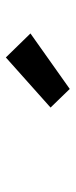

<svg xmlns="http://www.w3.org/2000/svg" viewBox="174 -1004 253 640"><g transform="rotate(-90 300.0 -684.5)"><path d="M323 -578 261 -642 428 -791 508 -709Z"/></g></svg>

Font: Iosevka Curly HvExObl
Style: Regular
Weight: 900
Width: 7
Italic angle: -9°
Monospace: yes
Designer: Belleve Invis
Foundry: Belleve Invis
Version: Version 11.1.0; ttfautohint (v1.8.3)